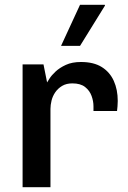

<svg xmlns="http://www.w3.org/2000/svg" viewBox="-20 -779 534 799"><path d="M74 0V-511H161L176 -436Q178 -439 186 -452Q194 -465 211 -481Q228 -497 254 -509Q280 -521 317 -521Q370 -521 403.5 -500Q437 -479 453.5 -442.5Q470 -406 470 -359Q470 -348 469 -336.5Q468 -325 467 -317H369V-337Q369 -358 361 -380Q353 -402 334 -417Q315 -432 281 -432Q256 -432 238.5 -421.5Q221 -411 210 -395Q199 -379 194.5 -360.5Q190 -342 190 -326V0ZM234 -588 313 -759H416L417 -756L313 -588Z"/></svg>

Font: Chivo Medium Medium
Style: Regular
Weight: 500
Version: Version 2.002